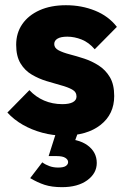

<svg xmlns="http://www.w3.org/2000/svg" viewBox="-20 -520 498 754"><path d="M230.5 12.5Q187.5 12.5 146 1.2Q104.5 -10 69.2 -30.2Q34 -50.5 9 -78L95.5 -166Q120 -139.5 153 -125.2Q186 -111 225 -111Q252 -111 266.2 -118.8Q280.5 -126.5 280.5 -141Q280.5 -159 263.2 -168.5Q246 -178 219 -185.2Q192 -192.5 162 -201.8Q132 -211 104.8 -227Q77.5 -243 60.5 -271.2Q43.5 -299.5 43.5 -344Q43.5 -390.5 67.5 -425.2Q91.5 -460 135.5 -479.8Q179.5 -499.5 239 -499.5Q300.5 -499.5 353.2 -478.2Q406 -457 439 -414.5L352 -326.5Q329 -353.5 300.5 -364.8Q272 -376 244.5 -376Q218.5 -376 205.8 -368.2Q193 -360.5 193 -347Q193 -331.5 210 -322.5Q227 -313.5 254 -306.5Q281 -299.5 310.8 -289.8Q340.5 -280 367.5 -262.8Q394.5 -245.5 411.5 -217Q428.5 -188.5 428.5 -143Q428.5 -71.5 375 -29.5Q321.5 12.5 230.5 12.5ZM223.5 215Q183.5 215 155.2 205.8Q127 196.5 98.5 179.5L146 117.5Q159 127 174.5 132.5Q190 138 208.5 138Q229.5 138 238.5 131.8Q247.5 125.5 247.5 116.5Q247.5 107 236.8 100Q226 93 203 93H171L204.5 -12.5H291L264.5 60.5L220.5 25Q287 24 323.5 50.5Q360 77 360 120Q360 160.5 322.8 187.8Q285.5 215 223.5 215Z"/></svg>

Font: Marine Company Thin
Style: Regular
Weight: 100
Designer: Rodrigo Fuenzalida
Foundry: fragTYPE
Version: Version 1.000